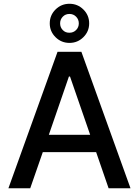

<svg xmlns="http://www.w3.org/2000/svg" viewBox="-20 -1003 740 1023"><path d="M245.1 -878.4Q245.1 -921.9 275.9 -952.4Q306.6 -982.9 350.1 -982.9Q393.6 -982.9 424.3 -952.4Q455.1 -921.9 455.1 -878.4Q455.1 -835.4 424.3 -804.9Q393.6 -774.4 350.1 -774.4Q306.6 -774.4 275.9 -804.9Q245.1 -835.4 245.1 -878.4ZM350.1 -828.6Q371.1 -828.6 385.5 -843Q399.9 -857.4 399.9 -878.4Q399.9 -899.4 385.5 -914.1Q371.1 -928.7 350.1 -928.7Q328.6 -928.7 314.5 -914.1Q300.3 -899.4 300.3 -878.4Q300.3 -857.4 314.5 -842.8Q328.6 -828.1 350.1 -828.6ZM141.1 0H24.9L286.6 -727.1H413.6L675.3 0H558.6L492.2 -192.4H208ZM240.2 -284.7H460.4L353 -595.2H347.2Z"/></svg>

Font: Interop Med
Style: Regular
Weight: 500
Designer: Rasmus Andersson, Google, Jang Haemin
Foundry: jhaemin
Version: Version 1.007